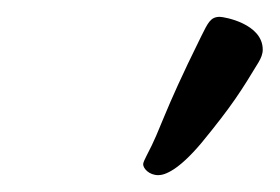

<svg xmlns="http://www.w3.org/2000/svg" viewBox="-20 -743 332 228"><path d="M219 -573C256 -618 267 -636 287 -669C290 -674 292 -679 292 -684C292 -715 246 -723 241 -723C230 -723 227 -716 219 -700C171 -603 173 -594 154 -558C152 -554 150 -550 150 -548C150 -543 157 -535 168 -535C176 -535 192 -541 219 -573Z"/></svg>

Font: Mervale Script
Style: Regular
Weight: 400
Designer: Astigmatic (AOETI)
Foundry: Astigmatic (AOETI)
Version: Version 1.000